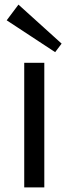

<svg xmlns="http://www.w3.org/2000/svg" viewBox="-20 -812 297 832"><path d="M172 -540V0H85V-540ZM247 -623 219 -586 9 -724 60 -792Z"/></svg>

Font: Pathway Extreme
Style: Regular
Weight: 400
Designer: Eduardo Rodriguez Tunni
Foundry: Eduardo Rodriguez Tunni
Version: Version 1.001;gftools[0.9.26]